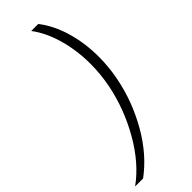

<svg xmlns="http://www.w3.org/2000/svg" viewBox="-358 -815 1005 1005"><g transform="rotate(-45 144.5 -313.0)"><path d="M300 -447Q300 -371 285 -296Q258 -158 186.5 -33Q115 92 13 167H-46Q54 95 127 -32.5Q200 -160 228 -300Q243 -377 243 -452Q243 -552 217.5 -641.5Q192 -731 145 -793H197Q247 -729 273.5 -639Q300 -549 300 -447Z"/></g></svg>

Font: Mona Sans Light
Style: Italic
Weight: 300
Italic angle: -11.7°
Designer: Deni Anggara
Foundry: GitHub
Version: Version 2.000